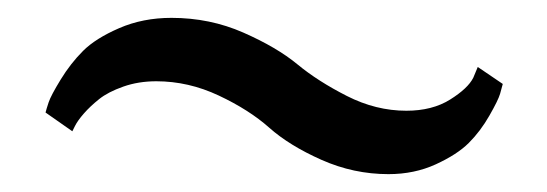

<svg xmlns="http://www.w3.org/2000/svg" viewBox="-20 -449 613 215"><path d="M415 -254Q376 -254 340 -270Q304 -286 281.5 -306Q259 -326 225 -342Q191 -358 155 -358Q135 -358 118 -352Q101 -346 91 -338Q81 -330 74 -322Q67 -314 64 -308L61 -302L31 -323Q32 -327 34.5 -334.5Q37 -342 48 -360Q59 -378 73 -392Q87 -406 113.5 -417.5Q140 -429 172 -429Q215 -429 252.5 -412.5Q290 -396 313 -377Q336 -358 368.5 -341.5Q401 -325 435 -325Q464 -325 484 -337.5Q504 -350 510 -362L515 -374L543 -355Q542 -351 540 -344Q538 -337 528 -319.5Q518 -302 505 -289Q492 -276 468 -265Q444 -254 415 -254Z"/></svg>

Font: Arsenal
Style: Regular
Weight: 400
Designer: Andrij Shevchenko
Foundry: Stairsfor
Version: Version 2.001;PS 002.001;hotconv 1.0.88;makeotf.lib2.5.64775